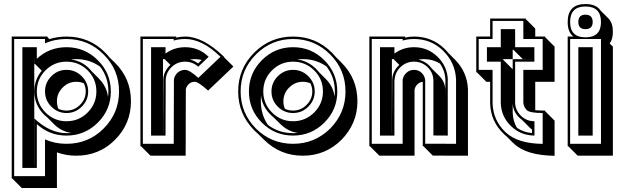

<svg xmlns="http://www.w3.org/2000/svg" viewBox="-20 -717 3120 960"><path d="M475.6 -322.8Q513.7 -284.2 520 -232.4Q521 -239.3 521.5 -246.1Q522 -252.9 522 -259.8Q522 -329.6 480.5 -383.8Q427.2 -421.4 361.3 -421.4Q354.5 -421.4 348.1 -420.9Q341.8 -420.4 335.4 -419.4Q388.2 -412.6 426.3 -374Q433.6 -366.2 440.4 -358.4L474.6 -324.2H474.1ZM312.5 -51.3Q318.8 -51.3 324.7 -51.5Q330.6 -51.8 336.4 -52.2Q285.6 -59.6 248.5 -97.7L215.3 -130.9Q207.5 -136.7 198.7 -145.5Q175.3 -169.4 163.6 -197.8Q151.9 -226.1 151.9 -259.8Q151.9 -319.8 189 -363.3L154.3 -397.9L151.9 -395.5V-421.4H151.4V110.4H151.9V-124.5Q230 -51.3 312.5 -51.3ZM312.5 -164.1Q351.6 -164.1 379.9 -192.4Q408.7 -221.2 408.7 -259.8Q408.7 -271 406.2 -280.8Q403.8 -290.5 399.4 -300.3Q382.3 -308.1 361.3 -308.1Q321.8 -308.1 293.5 -279.3Q264.6 -250.5 264.6 -210.9Q264.6 -200.7 266.4 -191.2Q268.1 -181.6 272 -172.9Q290 -164.1 312.5 -164.1ZM41.5 175.8H38.6V-534.2H217.3V-531.2L226.6 -521.5Q267.1 -534.2 312.5 -534.2Q427.2 -534.2 506.3 -453.6Q511.7 -447.8 517.1 -442.1Q522.5 -436.5 527.3 -430.2L547.9 -409.7Q545.9 -411.6 545.4 -412.6L555.7 -402.3Q634.8 -323.7 634.8 -210.9Q634.8 -97.7 554.7 -17.6Q475.6 61.5 361.3 61.5Q310.5 61.5 264.6 44.9V223.1H88.9ZM312.5 -39.1Q226.6 -39.1 164.1 -96.7V122.6H91.8V-481H164.1V-423.3Q226.6 -481 312.5 -481Q403.8 -481 469 -416Q534.2 -351.1 534.2 -259.8Q534.2 -168.5 469 -103.8Q403.8 -39.1 312.5 -39.1ZM312.5 -110.8Q374.5 -110.8 418.2 -154.5Q461.9 -198.2 461.9 -259.8Q461.9 -321.8 418.2 -365.2Q374.5 -408.7 312.5 -408.7Q251 -408.7 207.5 -365.2Q164.1 -321.8 164.1 -259.8Q164.1 -198.2 207.5 -154.5Q251 -110.8 312.5 -110.8ZM312.5 -151.9Q268.1 -151.9 236.8 -183.6Q205.1 -215.3 205.1 -259.8Q205.1 -304.2 236.8 -335.9Q268.1 -367.7 312.5 -367.7Q356.9 -367.7 388.7 -335.9Q420.9 -303.7 420.9 -259.8Q420.9 -215.8 388.7 -183.6Q356.9 -151.9 312.5 -151.9ZM312.5 2Q421.9 2 498 -74.2Q575.2 -151.4 575.2 -259.8Q575.2 -368.7 498 -444.8Q421.9 -522 312.5 -522Q253.4 -522 205.1 -500V-522H50.8V163.6H205.1V-20Q253.9 2 312.5 2Z M988.8 -417.5Q971.7 -421.4 954.6 -421.4Q948.2 -421.4 942.1 -420.7Q936 -419.9 929.2 -418.9Q950.7 -414.6 970.7 -399.9ZM794.9 -51.3H795.4Q795.4 -85 795.4 -117.9Q795.4 -150.9 795.9 -184.1Q795.9 -196.8 795.9 -214.6Q795.9 -232.4 796.1 -251.2Q796.4 -270 796.4 -287.8Q796.4 -305.7 796.4 -318.8Q797.4 -340.8 806.2 -358.6Q814.9 -376.5 830.6 -391.1L832 -392.6L803.2 -421.4H794.9ZM1099.1 -432.1 1147 -384.3 1020.5 -264.2Q971.2 -308.1 954.6 -308.1Q935.5 -308.1 923.3 -296.4H923.8Q917 -289.6 913.3 -282.7Q909.7 -275.9 909.2 -269Q909.2 -233.9 908.9 -193.1Q908.7 -152.3 908.7 -109.4Q908.7 -87.9 908.7 -64.9Q908.7 -42 908.7 -19.8Q908.7 2.4 908.4 23.2Q908.2 43.9 908.2 61.5H732.4L685.1 14.2H682.1V-534.2H860.8V-531.2L862.3 -529.3Q883.3 -534.2 905.8 -534.2Q950.2 -534.2 998.3 -509.5Q1046.4 -484.9 1100.1 -433.1ZM971.2 -383.3Q942.9 -408.7 905.8 -408.7Q867.2 -408.7 839.1 -382.6Q811 -356.4 808.6 -318.8L807.6 -39.1H735.4V-481H807.6V-449.2Q850.6 -481 905.8 -481Q973.6 -481 1022.5 -433.6Q1022.9 -433.1 1023.4 -433.1ZM1082.5 -433.1Q1035.6 -478.5 991.9 -500.2Q948.2 -522 905.8 -522Q875 -522 848.6 -514.2V-522H694.3V2H848.6Q848.6 -32.7 848.9 -74.2Q849.1 -115.7 849.1 -158.4Q849.1 -201.2 849.4 -242.4Q849.6 -283.7 849.6 -318.8V-317.9Q851.1 -336.9 867.2 -353Q883.3 -367.7 905.8 -367.7Q927.2 -367.7 971.7 -327.6Z M1445.3 -51.3Q1451.7 -51.3 1457.5 -51.5Q1463.4 -51.8 1469.2 -52.2Q1418.9 -59.6 1380.9 -97.7L1346.7 -131.3Q1338.4 -137.7 1331.1 -145.5Q1291.5 -185.5 1285.2 -237.8Q1284.2 -231 1284.2 -224.4Q1284.2 -217.8 1284.2 -210.9Q1284.2 -144.5 1319.3 -92.8Q1373 -51.3 1445.3 -51.3ZM1608.4 -322.8Q1646.5 -284.7 1652.8 -233.9Q1654.3 -246.1 1654.3 -259.8Q1654.3 -330.6 1612.8 -384.3Q1561 -421.4 1494.1 -421.4Q1486.8 -421.4 1479.7 -420.9Q1472.7 -420.4 1465.8 -419.4Q1518.1 -413.6 1559.1 -374Q1563.5 -369.6 1567.4 -365.2Q1571.3 -360.8 1575.2 -356ZM1445.3 -164.1Q1484.4 -164.1 1512.7 -192.4Q1541.5 -221.2 1541.5 -259.8Q1541.5 -271 1539.1 -280.8Q1536.6 -290.5 1532.2 -300.3Q1515.1 -308.1 1494.1 -308.1Q1454.6 -308.1 1425.8 -279.3Q1397 -250.5 1397 -210.9Q1397 -189.9 1404.3 -173.3Q1422.4 -164.1 1445.3 -164.1ZM1271.5 -46.4Q1261.2 -55.2 1251 -65.4Q1211.4 -106 1191.2 -154.1Q1170.9 -202.1 1170.9 -259.8Q1170.9 -373.5 1251 -453.6Q1331.5 -534.2 1445.3 -534.2Q1559.1 -534.2 1639.6 -453.6Q1645 -448.2 1649.9 -442.6Q1654.8 -437 1659.7 -431.6L1687.5 -403.8Q1767.1 -324.2 1767.1 -210.9Q1767.1 -153.8 1746.8 -106Q1726.6 -58.1 1687 -17.6Q1606.9 61.5 1494.1 61.5Q1381.3 61.5 1300.8 -17.6ZM1445.3 -39.1Q1354 -39.1 1289.3 -103.8Q1224.6 -168.5 1224.6 -259.8Q1224.6 -351.1 1289.3 -416Q1354 -481 1445.3 -481Q1536.6 -481 1601.6 -416Q1666.5 -351.1 1666.5 -259.8Q1666.5 -168.5 1601.6 -103.8Q1536.6 -39.1 1445.3 -39.1ZM1445.3 -110.8Q1506.8 -110.8 1550.8 -154.5Q1594.7 -198.2 1594.7 -259.8Q1594.7 -321.8 1550.8 -365.2Q1506.8 -408.7 1445.3 -408.7Q1383.8 -408.7 1340.1 -365.2Q1296.4 -321.8 1296.4 -259.8Q1296.4 -198.2 1340.1 -154.5Q1383.8 -110.8 1445.3 -110.8ZM1445.3 -151.9Q1400.9 -151.9 1369.1 -183.6Q1337.4 -215.3 1337.4 -259.8Q1337.4 -304.2 1369.1 -335.9Q1400.9 -367.7 1445.3 -367.7Q1489.7 -367.7 1521.5 -335.9Q1553.7 -303.7 1553.7 -259.8Q1553.7 -215.8 1521.5 -183.6Q1489.7 -151.9 1445.3 -151.9ZM1445.3 2Q1553.7 2 1630.9 -74.2Q1707.5 -151.9 1707.5 -259.8Q1707.5 -368.2 1630.9 -444.8Q1553.7 -522 1445.3 -522Q1336.9 -522 1259.8 -444.8Q1183.1 -368.2 1183.1 -259.8Q1183.1 -151.9 1259.8 -74.2Q1336.4 2 1445.3 2Z M1939.5 -51.3H1939.9Q1939.9 -85 1939.9 -117.9Q1939.9 -150.9 1940.4 -184.1Q1940.4 -196.8 1940.4 -214.6Q1940.4 -232.4 1940.7 -251.2Q1940.9 -270 1940.9 -287.8Q1940.9 -305.7 1940.9 -318.8Q1941.9 -340.8 1950.7 -358.6Q1959.5 -376.5 1975.1 -391.1L1976.6 -392.6L1947.8 -421.4H1939.5ZM2206.5 -227.5Q2206.5 -250.5 2206.8 -272.9Q2207 -295.4 2207 -318.4Q2205.1 -363.3 2179.7 -399.4Q2143.6 -421.4 2099.1 -421.4Q2085.9 -421.4 2072.8 -418.5Q2101.6 -412.1 2124.5 -391.1Q2128.4 -387.2 2131.8 -383.1Q2135.3 -378.9 2138.7 -374.5L2172.4 -341.3L2175.3 -338.4Q2189.5 -324.7 2197.5 -307.1Q2205.6 -289.6 2206.5 -270ZM2254.4 -419.4Q2315.9 -357.9 2319.8 -271V61.5L2144 61L2096.7 13.7H2093.8V-308.1Q2078.6 -306.2 2068.4 -296.4Q2055.7 -285.2 2052.7 -268.1V61.5H1877L1829.6 14.2H1826.7V-534.2H2005.4V-531.2L2006.8 -529.3Q2027.8 -534.2 2050.3 -534.2Q2094.7 -534.2 2133.5 -518.6Q2172.4 -502.9 2203.6 -472.2Q2209 -466.8 2213.6 -461.4Q2218.3 -456.1 2223.1 -450.7ZM1879.9 -39.1V-481H1952.1V-449.2Q1995.1 -481 2050.3 -481Q2118.2 -481 2167.2 -433.6Q2216.3 -386.2 2219.2 -318.8H2218.8V-39.1L2147 -39.6V-318.8Q2144.5 -356.4 2116.5 -382.6Q2088.4 -408.7 2050.3 -408.7Q2011.7 -408.7 1983.6 -382.6Q1955.6 -356.4 1953.1 -318.8H1952.1V-39.1ZM1993.2 2V-317.4Q1996.1 -338.4 2012.2 -353Q2028.3 -367.7 2050.3 -367.7Q2072.3 -367.7 2087.9 -353Q2095.7 -345.7 2100.1 -336.7Q2104.5 -327.6 2106 -317.9V1.5L2260.3 2V-319.8Q2256.3 -404.3 2195.3 -463.4H2195.8Q2135.7 -522 2050.3 -522Q2019.5 -522 1993.2 -514.2V-522H1838.9V2Z M2474.1 -420.9H2496.1V-418L2543.5 -370.6V-420.9H2639.6V-421.4H2593.8L2546.4 -468.8H2543.5V-421.4H2474.1ZM2640.1 -69.3Q2634.3 -73.2 2627.4 -80.1L2589.4 -118.2Q2586.4 -120.6 2583.5 -122.8Q2580.6 -125 2577.6 -127.9Q2545.4 -157.7 2543.5 -200.7V-152.8Q2544.9 -110.8 2564.9 -77.6Q2599.1 -54.7 2640.1 -51.8ZM2705.6 -161.1 2752.9 -113.8V62Q2682.6 61 2631.6 45.9Q2580.6 30.8 2548.3 0Q2547.4 -1 2546.1 -2Q2544.9 -2.9 2543.9 -3.9L2510.7 -37.1Q2503.9 -42 2498.5 -47.9Q2433.6 -109.9 2430.7 -199.7V-308.1H2411.6L2364.3 -355.5H2361.3V-534.2H2430.7V-624.5H2608.9V-621.6L2656.2 -574.2V-534.2H2705.6V-531.2L2752.9 -483.9V-308.1H2656.2V-166Q2666 -165 2678.2 -164.6Q2690.4 -164.1 2705.6 -164.1ZM2652.3 -39.1Q2584 -39.6 2535.2 -86.4Q2486.3 -133.3 2483.9 -201.2V-408.7H2414.6V-481H2483.9V-571.3H2555.7V-481H2651.9V-408.7H2555.7V-201.2Q2558.1 -163.1 2585.9 -137Q2613.8 -110.8 2652.3 -110.8ZM2693.4 -151.9Q2629.9 -151.9 2614.3 -166Q2599.6 -180.7 2596.7 -201.7V-367.7H2693.4V-522H2596.7V-612.3H2442.9V-522H2373.5V-367.7H2442.9V-200.2Q2445.8 -115.2 2506.8 -56.6Q2537.6 -27.3 2584 -12.9Q2630.4 1.5 2693.4 2.4Z M3020 -626.5 3021 -625.5ZM2821.3 14.2H2818.4V-534.2H2847.2Q2818.4 -555.7 2818.4 -606.9Q2818.4 -696.8 2907.2 -696.8Q2961.9 -696.8 2983.4 -663.6L3022.5 -624.5Q3044.4 -602.5 3044.4 -558.1Q3044.4 -520.5 3028.3 -499.5L3044.4 -483.9V61.5H2868.7ZM2871.6 -39.1V-481H2943.4V-39.1ZM2907.2 -571.3Q2871.6 -571.3 2871.6 -606.9Q2871.6 -643.6 2907.2 -643.6Q2943.4 -643.6 2943.4 -606.9Q2943.4 -571.3 2907.2 -571.3ZM2907.2 -530.3Q2984.9 -530.3 2984.9 -606.9Q2984.9 -684.6 2907.2 -684.6Q2830.6 -684.6 2830.6 -606.9Q2830.6 -530.3 2907.2 -530.3ZM2984.9 2V-522H2830.6V2Z"/></svg>

Font: Gondrin
Style: Regular
Weight: 400
Designer: Peter Wiegel, original typeface by Carl Albert Fahrenwaldt 1901
Foundry: Peter Wiegel
Version: Version 1.000 2010 initial release